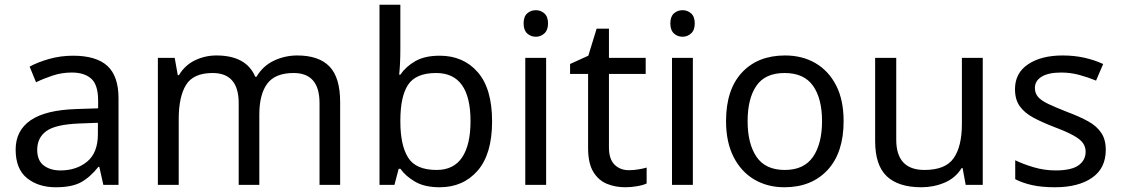

<svg xmlns="http://www.w3.org/2000/svg" viewBox="-20 -780 4730 810"><path d="M288 -545Q386 -545 433 -502Q480 -459 480 -365V0H416L399 -76H395Q360 -32 321.5 -11Q283 10 215 10Q142 10 94 -28.5Q46 -67 46 -149Q46 -229 109 -272.5Q172 -316 303 -320L394 -323V-355Q394 -422 365 -448Q336 -474 283 -474Q241 -474 203 -461.5Q165 -449 132 -433L105 -499Q140 -518 188 -531.5Q236 -545 288 -545ZM314 -259Q214 -255 175.5 -227Q137 -199 137 -148Q137 -103 164.5 -82Q192 -61 235 -61Q303 -61 348 -98.5Q393 -136 393 -214V-262Z M1234 -546Q1325 -546 1370 -499.5Q1415 -453 1415 -349V0H1328V-345Q1328 -472 1219 -472Q1141 -472 1107.5 -427Q1074 -382 1074 -296V0H987V-345Q987 -472 877 -472Q796 -472 765 -422Q734 -372 734 -278V0H646V-536H717L730 -463H735Q760 -505 802.5 -525.5Q845 -546 893 -546Q1019 -546 1057 -456H1062Q1089 -502 1135.5 -524Q1182 -546 1234 -546Z M1669 -575Q1669 -541 1667.5 -511.5Q1666 -482 1664 -465H1669Q1692 -499 1732 -522Q1772 -545 1835 -545Q1935 -545 1995.5 -475.5Q2056 -406 2056 -268Q2056 -130 1995 -60Q1934 10 1835 10Q1772 10 1732 -13Q1692 -36 1669 -68H1662L1644 0H1581V-760H1669ZM1820 -472Q1735 -472 1702 -423Q1669 -374 1669 -271V-267Q1669 -168 1701.5 -115.5Q1734 -63 1822 -63Q1894 -63 1929.5 -116Q1965 -169 1965 -269Q1965 -472 1820 -472Z M2241 -737Q2261 -737 2276.5 -723.5Q2292 -710 2292 -681Q2292 -653 2276.5 -639Q2261 -625 2241 -625Q2219 -625 2204 -639Q2189 -653 2189 -681Q2189 -710 2204 -723.5Q2219 -737 2241 -737ZM2284 -536V0H2196V-536Z M2633 -62Q2653 -62 2674 -65.5Q2695 -69 2708 -73V-6Q2694 1 2668 5.5Q2642 10 2618 10Q2576 10 2540.5 -4.5Q2505 -19 2483 -55Q2461 -91 2461 -156V-468H2385V-510L2462 -545L2497 -659H2549V-536H2704V-468H2549V-158Q2549 -109 2572.5 -85.5Q2596 -62 2633 -62Z M2860 -737Q2880 -737 2895.5 -723.5Q2911 -710 2911 -681Q2911 -653 2895.5 -639Q2880 -625 2860 -625Q2838 -625 2823 -639Q2808 -653 2808 -681Q2808 -710 2823 -723.5Q2838 -737 2860 -737ZM2903 -536V0H2815V-536Z M3539 -269Q3539 -136 3471.5 -63Q3404 10 3289 10Q3218 10 3162.5 -22.5Q3107 -55 3075 -117.5Q3043 -180 3043 -269Q3043 -402 3110 -474Q3177 -546 3292 -546Q3365 -546 3420.5 -513.5Q3476 -481 3507.5 -419.5Q3539 -358 3539 -269ZM3134 -269Q3134 -174 3171.5 -118.5Q3209 -63 3291 -63Q3372 -63 3410 -118.5Q3448 -174 3448 -269Q3448 -364 3410 -418Q3372 -472 3290 -472Q3208 -472 3171 -418Q3134 -364 3134 -269Z M4126 -536V0H4054L4041 -71H4037Q4011 -29 3965 -9.5Q3919 10 3867 10Q3770 10 3721 -36.5Q3672 -83 3672 -185V-536H3761V-191Q3761 -63 3880 -63Q3969 -63 4003.5 -113Q4038 -163 4038 -257V-536Z M4645 -148Q4645 -70 4587 -30Q4529 10 4431 10Q4375 10 4334.5 1Q4294 -8 4263 -24V-104Q4295 -88 4340.5 -74.5Q4386 -61 4433 -61Q4500 -61 4530 -82.5Q4560 -104 4560 -140Q4560 -160 4549 -176Q4538 -192 4509.5 -208Q4481 -224 4428 -244Q4376 -264 4339 -284Q4302 -304 4282 -332Q4262 -360 4262 -404Q4262 -472 4317.5 -509Q4373 -546 4463 -546Q4512 -546 4554.5 -536.5Q4597 -527 4634 -510L4604 -440Q4570 -454 4533 -464Q4496 -474 4457 -474Q4403 -474 4374.5 -456.5Q4346 -439 4346 -409Q4346 -387 4359 -371.5Q4372 -356 4402.5 -341.5Q4433 -327 4484 -307Q4535 -288 4571 -268Q4607 -248 4626 -219.5Q4645 -191 4645 -148Z"/></svg>

Font: Noto Sans Tifinagh Azawagh
Style: Regular
Weight: 400
Designer: JamraPatel
Foundry: JamraPatel LLC
Version: Version 2.006; ttfautohint (v1.8.4.7-5d5b)